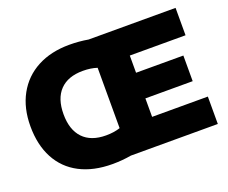

<svg xmlns="http://www.w3.org/2000/svg" viewBox="-120 -931 1347 1133"><g transform="rotate(-20 553.0 -364.5)"><path d="M28 -365Q28 -479 74.5 -563.5Q121 -648 206.5 -693.5Q292 -739 408 -739Q469 -739 526 -729H1072V-557H722V-449H1019V-288H722V-172H1072V0H526Q469 10 408 10Q289 10 203.5 -34.5Q118 -79 73 -163.5Q28 -248 28 -365ZM519 -175V-554Q480 -567 430 -567Q336 -567 286 -515Q236 -463 236 -365Q236 -267 286 -214.5Q336 -162 430 -162Q480 -162 519 -175Z"/></g></svg>

Font: Mona Sans Black
Style: Regular
Weight: 900
Designer: Deni Anggara
Foundry: GitHub
Version: Version 2.000